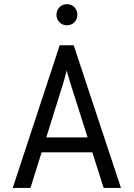

<svg xmlns="http://www.w3.org/2000/svg" viewBox="-20 -922 656 942"><path d="M42.5 0 273 -700H341.5L573.5 0H488.5L326.5 -510Q325 -515.5 321 -528.5Q317 -541.5 313 -555Q309 -568.5 307.5 -576.5Q305.5 -568.5 301.8 -555Q298 -541.5 294.5 -528.8Q291 -516 289 -510L129.5 0ZM159 -174.5 183 -248H432.5L456.5 -174.5ZM308 -798Q286.5 -798 271.8 -812.8Q257 -827.5 257 -849Q257 -871.5 271.8 -886.5Q286.5 -901.5 308 -901.5Q330.5 -901.5 345 -886.5Q359.5 -871.5 359.5 -849Q359.5 -827.5 345 -812.8Q330.5 -798 308 -798Z"/></svg>

Font: Overpass Mono Light
Style: Regular
Weight: 400
Monospace: yes
Version: Version 4.000